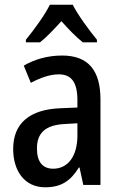

<svg xmlns="http://www.w3.org/2000/svg" viewBox="-20 -786 513 816"><path d="M289 -766H192C171 -723 126 -661 90 -617V-606H150C177 -627 209 -661 241 -696C272 -661 303 -629 332 -606H392V-617C357 -660 312 -721 289 -766ZM244 -550C183 -550 127 -534 81 -507L111 -434C153 -456 192 -470 230 -470C283 -470 309 -437 309 -360V-329L237 -326C106 -321 36 -262 36 -153C36 -60 84 10 172 10C240 10 280 -17 315 -74H318L334 0H407V-363C407 -486 356 -550 244 -550ZM256 -259 309 -262V-210C309 -120 267 -69 206 -69C163 -69 137 -96 137 -155C137 -220 172 -255 256 -259Z"/></svg>

Font: Noto Sans Arabic Cond Med
Style: Regular
Weight: 500
Width: 3
Designer: Monotype Design Team, Nadine Chahine, Nizar Qandah and Khaled Hosny
Foundry: Monotype Imaging Inc.
Version: Version 2.012